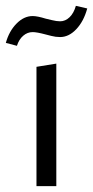

<svg xmlns="http://www.w3.org/2000/svg" viewBox="-29 -638 319 658"><path d="M96 -409 164 -420V0H96ZM83 -583Q99 -583 128 -574Q133 -573 149 -569Q165 -565 177 -565Q195 -565 209.5 -579Q224 -593 231 -618L270 -609Q258 -565 232.5 -538Q207 -511 177 -511Q162 -511 146.5 -515Q131 -519 127 -520Q97 -528 83 -528Q65 -528 50.5 -515.5Q36 -503 29 -481L-9 -491Q2 -531 27.5 -557Q53 -583 83 -583Z"/></svg>

Font: QiushuiShotai Bright
Style: Regular
Weight: 400
Designer: Christian Thalmann (Catharsis Fonts)
Version: Version 1.250;